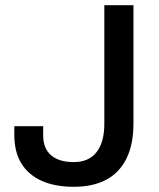

<svg xmlns="http://www.w3.org/2000/svg" viewBox="-20 -706 611 738"><path d="M264 12Q191 12 140 -11Q89 -34 62 -78Q35 -122 35 -188V-221H146V-185Q146 -136 176 -109.5Q206 -83 264 -83Q321 -83 351 -121Q381 -159 381 -230V-686H493V-232Q493 -151 466 -96.5Q439 -42 388 -15Q337 12 264 12Z"/></svg>

Font: Archivo SemiBold Medium
Style: Regular
Weight: 500
Version: Version 2.001